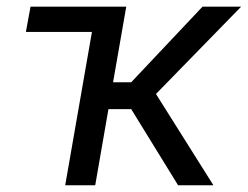

<svg xmlns="http://www.w3.org/2000/svg" viewBox="-20 -548 733 568"><path d="M368.2 -225.1H300.8L261.7 0H172.9L252 -453.6H56.6L70.3 -528.3H353.5L314.5 -304.7H368.2L579.1 -528.3H693.4L441.4 -270L611.3 0H506.8Z"/></svg>

Font: Roboto
Style: Italic
Weight: 400
Italic angle: -12°
Designer: Google
Version: Version 2.134; 2016; ttfautohint (v1.6)